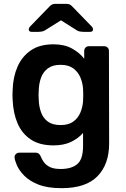

<svg xmlns="http://www.w3.org/2000/svg" viewBox="-20 -761 656 1001"><path d="M301 220Q228 220 181 201.5Q134 183 107 155.5Q80 128 68.5 101.5Q57 75 56 60Q55 50 62.5 42.5Q70 35 80 35H167Q185 35 193 56Q198 69 208.5 84Q219 99 239.5 109.5Q260 120 296 120Q353 120 383 94.5Q413 69 413 0V-68Q389 -40 351 -21.5Q313 -3 259 -3Q187 -3 141 -33.5Q95 -64 72 -117Q49 -170 46 -239Q44 -266 46 -293Q48 -360 71.5 -413.5Q95 -467 141 -498.5Q187 -530 259 -530Q315 -530 354.5 -508.5Q394 -487 419 -455V-495Q419 -506 426 -513Q433 -520 443 -520H524Q534 -520 541 -513Q548 -506 548 -495L549 -13Q549 95 488.5 157.5Q428 220 301 220ZM296 -109Q337 -109 362 -127Q387 -145 399 -174Q411 -203 413 -233Q414 -245 414 -265.5Q414 -286 413 -298Q411 -329 399 -357.5Q387 -386 362 -404.5Q337 -423 296 -423Q254 -423 229.5 -404.5Q205 -386 194 -356Q183 -326 182 -290Q180 -266 182 -241Q183 -206 194 -175.5Q205 -145 229.5 -127Q254 -109 296 -109ZM145 -595Q130 -595 130 -608Q130 -616 139 -625L236 -725Q246 -736 253.5 -738.5Q261 -741 270 -741H325Q334 -741 341.5 -738.5Q349 -736 359 -725L456 -625Q465 -616 465 -608Q465 -595 450 -595H414Q406 -595 397.5 -596.5Q389 -598 382 -602L298 -655L213 -602Q206 -598 197.5 -596.5Q189 -595 182 -595Z"/></svg>

Font: Rubik Medium
Style: Regular
Weight: 500
Designer: Hubert and Fischer
Foundry: Hubert and Fischer
Version: Version 2.300; ttfautohint (v1.8.4.7-5d5b);gftools[0.9.30]